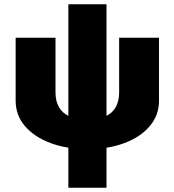

<svg xmlns="http://www.w3.org/2000/svg" viewBox="-20 -676 814 896"><path d="M239 -500V-244Q239 -203 256 -174.5Q273 -146 306.5 -132Q340 -118 389 -118Q441 -118 473.5 -133.5Q506 -149 521 -177.5Q536 -206 536 -244V-500H722V-206Q722 -138 678.5 -87Q635 -36 559.5 -8Q484 20 389 20Q293 20 217 -8Q141 -36 97 -87Q53 -138 53 -206V-500ZM299 -656H477V200H299Z"/></svg>

Font: Moderustic ExtraBold
Style: Regular
Weight: 800
Designer: Tural Alisoy
Foundry: TAFT Foundry
Version: Version 2.120